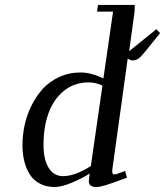

<svg xmlns="http://www.w3.org/2000/svg" viewBox="-20 -749 667 776"><path d="M70.8 -162.1Q70.8 -201.2 79.1 -241.2Q87.4 -281.2 106.2 -320.1Q125 -358.9 151.9 -388.9Q178.7 -418.9 218.8 -437.5Q258.8 -456.1 306.2 -456.1Q347.2 -456.1 397.9 -432.1L437 -702.1H372.1L376 -729H524.9L523.9 -702.1L502 -542L611.8 -630.9L627 -615.2L564 -537.1Q548.3 -518.1 538.6 -511.5Q528.8 -504.9 515.1 -504.9Q510.7 -504.9 506.1 -506.8Q501.5 -508.8 499 -510.7L496.1 -512.2L434.1 -64.9Q431.2 -43.9 441.9 -43.9Q450.2 -43.9 485.8 -58.1L493.2 -30.8Q432.6 -8.3 407.7 -0.7Q382.8 6.8 369.1 6.8Q338.9 6.8 338.9 -17.1Q338.9 -21.5 340.8 -35.2L342.8 -47.9Q315.4 -29.8 272.5 -11.5Q229.5 6.8 201.2 6.8Q166.5 6.8 140.6 -7.1Q114.7 -21 99.9 -44.9Q85 -68.8 77.9 -98.4Q70.8 -127.9 70.8 -162.1ZM155.8 -163.1Q155.8 -105 176.5 -71Q197.3 -37.1 234.9 -37.1Q283.7 -37.1 347.2 -78.1L394 -402.8Q368.7 -416 337.9 -416Q280.3 -416 238.3 -381.8Q196.3 -347.7 176 -291.3Q155.8 -234.9 155.8 -163.1Z"/></svg>

Font: Dehuti Alt
Style: Bold-Italic
Weight: 700
Version: Version 1.2